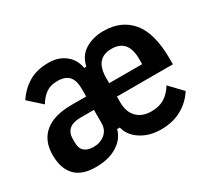

<svg xmlns="http://www.w3.org/2000/svg" viewBox="-111 -720 1005 918"><g transform="rotate(-30 391.0 -261.0)"><path d="M239 -230Q196 -230 175.5 -212Q155 -194 155 -162V-140Q155 -107 173 -92Q191 -77 223 -77Q260 -77 286 -98.5Q312 -120 312 -158V-230ZM621 -304V-333Q621 -441 530 -441Q439 -441 439 -333V-304ZM548 -86Q591 -86 620.5 -104.5Q650 -123 671 -158L737 -89Q708 -43 659.5 -15.5Q611 12 544 12Q481 12 434.5 -18Q388 -48 377 -95H362Q350 -47 303 -17.5Q256 12 184 12Q107 12 70 -28Q33 -68 33 -140Q33 -221 84 -262.5Q135 -304 231 -304H312V-347Q312 -392 292.5 -414.5Q273 -437 228 -437Q191 -437 166 -419.5Q141 -402 122 -370L51 -434Q80 -479 125 -506.5Q170 -534 236 -534Q290 -534 327 -505Q364 -476 372 -427H384Q395 -481 438 -507.5Q481 -534 539 -534Q638 -534 693 -467.5Q748 -401 748 -260V-230H439V-198Q439 -145 468 -115.5Q497 -86 548 -86Z"/></g></svg>

Font: IBM Plex Sans Cond SmBld
Style: Regular
Weight: 600
Width: 3
Designer: Mike Abbink, Paul van der Laan, Pieter van Rosmalen
Foundry: Bold Monday
Version: Version 1.3